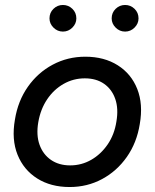

<svg xmlns="http://www.w3.org/2000/svg" viewBox="-20 -740 622 772"><path d="M260 12Q184 12 129.5 -22.5Q75 -57 50.5 -118Q26 -179 40 -259Q52 -334 92 -391Q132 -448 192 -480Q252 -512 323 -512Q399 -512 453.5 -477.5Q508 -443 532 -382Q556 -321 542 -241Q530 -166 490 -109Q450 -52 390.5 -20Q331 12 260 12ZM262 -75Q308 -75 347 -97.5Q386 -120 413 -159.5Q440 -199 448 -251Q457 -303 443.5 -342Q430 -381 398.5 -403Q367 -425 321 -425Q275 -425 235.5 -402.5Q196 -380 169.5 -340.5Q143 -301 134 -249Q125 -197 139 -158Q153 -119 185 -97Q217 -75 262 -75ZM233 -613Q211 -613 195 -629Q179 -645 179 -666Q179 -689 195 -704.5Q211 -720 233 -720Q255 -720 271 -704.5Q287 -689 287 -666Q287 -645 271 -629Q255 -613 233 -613ZM483 -613Q461 -613 445 -629Q429 -645 429 -666Q429 -689 445 -704.5Q461 -720 483 -720Q505 -720 521 -704.5Q537 -689 537 -666Q537 -645 521 -629Q505 -613 483 -613Z"/></svg>

Font: Figtree Light Medium
Style: Italic
Weight: 500
Italic angle: -9.5°
Version: Version 2.000